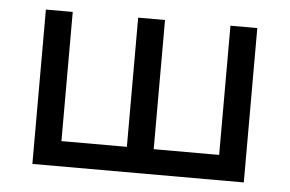

<svg xmlns="http://www.w3.org/2000/svg" viewBox="-40 -515 860 570"><g transform="rotate(5 390.0 -230.0)"><path d="M625 -75V-460H705V0H75V-460H155V-75H350V-460H430V-75Z"/></g></svg>

Font: Venryn Sans
Style: Regular
Weight: 400
Designer: Owen Earl, indestructible type* (font) & Cristiano Sobral (main changes)
Version: Version 3.600; ttfautohint (v1.8.3)